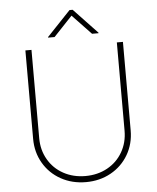

<svg xmlns="http://www.w3.org/2000/svg" viewBox="-60 -949 827 1011"><g transform="rotate(-5 353.5 -443.0)"><path d="M611.3 -707V-239.3Q611.3 -168.5 577.9 -111.1Q544.4 -53.7 485.6 -21Q426.8 11.7 353.5 11.7Q280.3 11.7 221.4 -21Q162.6 -53.7 129.2 -111.1Q95.7 -168.5 95.7 -239.3V-707H127.9V-240.2Q127.9 -177.7 157 -127.4Q186 -77.1 237.5 -48.8Q289.1 -20.5 353.5 -20.5Q418 -20.5 469.5 -48.8Q521 -77.1 550 -127.4Q579.1 -177.7 579.1 -240.2V-707ZM353.5 -868.2 254.9 -763.7H220.7V-766.6L345.7 -898.4H362.3L487.3 -766.6V-763.7H453.1Z"/></g></svg>

Font: Pretendard JP Thin
Style: Regular
Weight: 100
Designer: Base glyphs from Inter by Rasmus Andersson; Hangeul glyphs from Noto Sans CJK(Source Han Sans) by Jang Soo-young and Kan
Foundry: Kil Hyung-jin
Version: Version 1.309